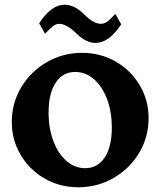

<svg xmlns="http://www.w3.org/2000/svg" viewBox="-20 -789 680 814"><path d="M30 -272Q30 -352 70 -419Q110 -486 178.5 -525.5Q247 -565 328 -565Q406 -565 470.5 -528Q535 -491 572.5 -427.5Q610 -364 610 -288Q610 -208 570 -141Q530 -74 461.5 -34.5Q393 5 312 5Q234 5 169.5 -32Q105 -69 67.5 -132.5Q30 -196 30 -272ZM454 -248Q454 -315 434 -368.5Q414 -422 378.5 -453Q343 -484 299 -484Q246 -484 216 -438.5Q186 -393 186 -312Q186 -245 206 -191.5Q226 -138 261.5 -107Q297 -76 341 -76Q394 -76 424 -121.5Q454 -167 454 -248ZM302 -649Q261 -688 231 -688Q218 -688 206.5 -679.5Q195 -671 171 -646L146 -690Q197 -769 254 -769Q296 -769 338 -727Q377 -688 408 -688Q421 -688 433.5 -696.5Q446 -705 469 -730L494 -686Q442 -607 385 -607Q344 -607 302 -649Z"/></svg>

Font: Otomanopee
Style: Regular
Weight: 400
Designer: Das Ende der Wildnis
Foundry: Gutenberg Labo
Version: Version 3.000